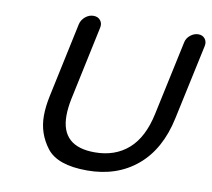

<svg xmlns="http://www.w3.org/2000/svg" viewBox="-79 -793 982 891"><g transform="rotate(10 412.5 -348.0)"><path d="M386 8Q246 8 195.5 -58Q145 -124 145 -207Q145 -250 156 -302L231 -654Q236 -675 253.5 -689.5Q271 -704 292 -704Q313 -704 324.5 -689.5Q336 -675 331 -654L257 -306Q248 -262 248 -226Q248 -81 406 -81Q502 -81 565 -136.5Q628 -192 652 -306L727 -656Q731 -676 748.5 -690Q766 -704 786 -704Q806 -704 817 -690Q828 -676 824 -656L748 -302Q716 -151 621 -71.5Q526 8 386 8Z"/></g></svg>

Font: Sepalumica Med
Style: Italic
Weight: 500
Italic angle: -12°
Designer: Julieta Ulanovsky
Foundry: Julieta Ulanovsky
Version: Version 7.200